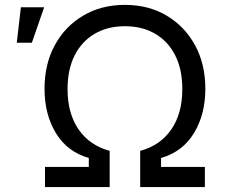

<svg xmlns="http://www.w3.org/2000/svg" viewBox="-20 -757 911 777"><path d="M162.1 0V-81.5H339.4V-117.7Q252 -142.6 206.1 -218.5Q160.2 -294.4 160.2 -397.5Q160.2 -497.6 201.7 -574Q243.2 -650.4 316.7 -693.8Q390.1 -737.3 485.4 -737.3Q581.1 -737.3 654.3 -693.8Q727.5 -650.4 769.3 -574Q811 -497.6 811 -397.5Q811 -293.9 764.9 -218.3Q718.8 -142.6 631.8 -117.7V-81.5H809.1V0H547.4V-146.5Q627.9 -168 672.9 -232.7Q717.8 -297.4 717.8 -396.5Q717.8 -476.1 689 -533Q660.2 -589.8 607.9 -620.4Q555.7 -650.9 485.8 -650.9Q415.5 -650.9 363.3 -620.4Q311 -589.8 282.2 -533Q253.4 -476.1 253.4 -396.5Q253.4 -297.9 298.1 -233.2Q342.8 -168.5 423.8 -146.5V0ZM47.9 -584 64.5 -727.5H158.7L108.9 -584Z"/></svg>

Font: Inter-Regular
Style: Regular
Weight: 400
Designer: Rasmus Andersson
Foundry: rsms
Version: Version 4.000;git-a52131595